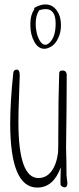

<svg xmlns="http://www.w3.org/2000/svg" viewBox="-20 -837 355 866"><path d="M148 9Q221 9 254 -82Q252 -6 253 -3Q261 8 271 8Q284 8 284 -12Q284 -14 282 -28Q280 -42 280 -47Q280 -108 278 -170Q278 -188 280 -336Q281 -410 281 -497Q281 -519 262 -519Q247 -519 247 -507Q243 -395 243 -231Q243 -168 242 -150Q235 -95 212 -64.5Q189 -34 153 -34Q63 -34 63 -287Q63 -334 66 -408Q69 -482 69 -497Q69 -523 56 -523Q42 -523 40 -509Q26 -375 26 -281Q26 9 148 9ZM231 -731Q231 -672 205 -646Q194 -635 184 -635Q170 -635 158.5 -655Q147 -675 144 -698Q141 -710 141 -730Q141 -768 157 -791Q174 -796 186 -796Q231 -796 231 -731ZM185 -817Q164 -817 139 -804Q134 -802 134 -798V-794Q117 -769 117 -731V-723Q117 -681 134.5 -649Q152 -617 180 -617Q195 -617 213 -628.5Q231 -640 242 -664Q255 -690 255 -723Q255 -764 235.5 -790.5Q216 -817 185 -817Z"/></svg>

Font: Neythal
Style: Regular
Weight: 400
Designer: Tharique Azeez
Foundry: Tharique Azeez
Version: Version 0.44